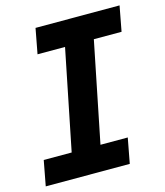

<svg xmlns="http://www.w3.org/2000/svg" viewBox="-110 -781 743 863"><g transform="rotate(-15 261.5 -350.0)"><path d="M505 -583H376L282 -117H409L387 0H-4L18 -117H148L242 -583H114L136 -700H527Z"/></g></svg>

Font: TypoPRO Montserrat Alternates
Style: Italic
Weight: 500
Italic angle: -11.3°
Designer: Julieta Ulanovsky
Foundry: Julieta Ulanovsky
Version: Version 6.001